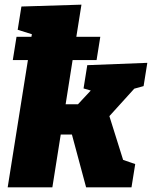

<svg xmlns="http://www.w3.org/2000/svg" viewBox="-20 -805 653 825"><path d="M597 -435 557 -424 450 -306 509 -118 561 -100 545 0H350L289 -227H241L205 0H13L100 -547H35L51 -647H115L117 -658L56 -677L72 -777L330 -785L308 -647H411L395 -547H292L262 -357H315L370 -416L339 -425L355 -525L613 -535Z"/></svg>

Font: Bitter Pro Black
Style: Italic
Weight: 900
Italic angle: -9°
Designer: Sol Matas, and Bitter project Authors
Foundry: Sol Matas
Version: Version 1.010